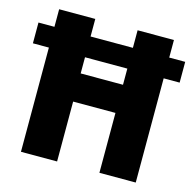

<svg xmlns="http://www.w3.org/2000/svg" viewBox="-104 -821 944 929"><g transform="rotate(15 367.5 -357.0)"><path d="M80 0V-522H0V-626H80V-714H261V-626H473V-714H655V-626H735V-522H655V0H473V-300H261V0ZM261 -441H473V-522H261Z"/></g></svg>

Font: Noto Sans Disp ExtBd
Style: Regular
Weight: 800
Designer: Monotype Design Team
Foundry: Monotype Imaging Inc.
Version: Version 2.000;GOOG;noto-source:20170915:90ef993387c0; ttfaut